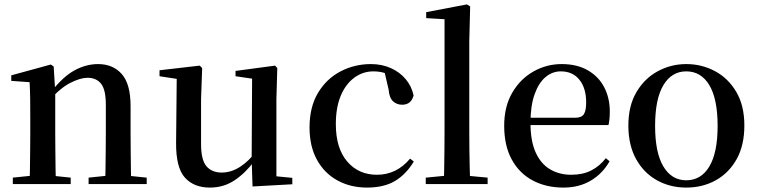

<svg xmlns="http://www.w3.org/2000/svg" viewBox="-20 -833 3433 869"><path d="M38 0V-29L145 -40H195L300 -29V0ZM114 0Q115 -25 115.5 -66.5Q116 -108 116.5 -153Q117 -198 117 -232V-301Q117 -352 116.5 -388.5Q116 -425 114 -461L31 -467V-492L210 -541L223 -532L230 -417V-415V-232Q230 -198 230.5 -153Q231 -108 231.5 -66.5Q232 -25 233 0ZM381 0V-29L487 -40H537L644 -29V0ZM456 0Q457 -25 457.5 -66Q458 -107 458.5 -152Q459 -197 459 -232V-359Q459 -427 437.5 -454Q416 -481 376 -481Q344 -481 298.5 -458Q253 -435 204 -379L197 -417H211Q266 -487 318 -515Q370 -543 424 -543Q491 -543 531 -498Q571 -453 571 -353V-232Q571 -197 571.5 -152Q572 -107 572.5 -66Q573 -25 574 0Z M930 16Q857 16 816.5 -29.5Q776 -75 777 -187L780 -492L806 -472L702 -488V-515L884 -536L895 -525L890 -385V-181Q890 -109 914.5 -80.5Q939 -52 983 -52Q1027 -52 1067.5 -78.5Q1108 -105 1140 -149L1169 -103H1130Q1092 -51 1042.5 -17.5Q993 16 930 16ZM1123 11 1119 -111V-113L1121 -477L1046 -488V-512L1225 -536L1235 -525L1231 -385V-35L1303 -28V1Z M1641 16Q1567 16 1508 -16Q1449 -48 1415 -109Q1381 -170 1381 -256Q1381 -349 1419.5 -413Q1458 -477 1521.5 -510Q1585 -543 1659 -543Q1708 -543 1748.5 -525Q1789 -507 1816 -475Q1843 -443 1852 -401Q1841 -359 1800 -359Q1776 -359 1759 -374.5Q1742 -390 1739 -427L1718 -518L1778 -476Q1749 -494 1723.5 -502Q1698 -510 1670 -510Q1622 -510 1583 -481Q1544 -452 1522 -399Q1500 -346 1500 -271Q1500 -162 1551.5 -102Q1603 -42 1686 -42Q1731 -42 1768.5 -60.5Q1806 -79 1836 -115L1853 -102Q1818 -44 1768 -14Q1718 16 1641 16Z M1907 0V-29L2021 -40H2070L2187 -29V0ZM1989 0Q1990 -34 1990.5 -73.5Q1991 -113 1991.5 -154.5Q1992 -196 1992 -232V-746L1909 -751V-778L2093 -813L2108 -804L2104 -647V-232Q2104 -196 2104.5 -154.5Q2105 -113 2106 -73.5Q2107 -34 2108 0Z M2530 16Q2452 16 2391.5 -16Q2331 -48 2296.5 -110.5Q2262 -173 2262 -264Q2262 -351 2298.5 -413.5Q2335 -476 2394.5 -509.5Q2454 -543 2522 -543Q2592 -543 2641 -514.5Q2690 -486 2715 -437.5Q2740 -389 2740 -328Q2740 -292 2734 -267H2312V-300H2583Q2612 -300 2622.5 -316Q2633 -332 2633 -369Q2633 -434 2602.5 -472Q2572 -510 2518 -510Q2480 -510 2449 -484Q2418 -458 2399.5 -406Q2381 -354 2381 -277Q2381 -195 2404.5 -143Q2428 -91 2470 -66.5Q2512 -42 2565 -42Q2618 -42 2656 -61.5Q2694 -81 2722 -117L2739 -103Q2707 -47 2654 -15.5Q2601 16 2530 16Z M3086 16Q3013 16 2953.5 -17Q2894 -50 2859 -113Q2824 -176 2824 -265Q2824 -354 2860.5 -416Q2897 -478 2957 -510.5Q3017 -543 3086 -543Q3156 -543 3216 -511Q3276 -479 3312.5 -417Q3349 -355 3349 -265Q3349 -175 3314 -112.5Q3279 -50 3219.5 -17Q3160 16 3086 16ZM3086 -17Q3153 -17 3190.5 -79.5Q3228 -142 3228 -263Q3228 -385 3190.5 -447.5Q3153 -510 3086 -510Q3020 -510 2982.5 -447.5Q2945 -385 2945 -263Q2945 -142 2982.5 -79.5Q3020 -17 3086 -17Z"/></svg>

Font: Noto Serif KR ExtraLight SemiBold
Style: Regular
Weight: 600
Version: Version 2.002-H1;hotconv 1.1.0;makeotfexe 2.6.0